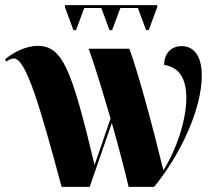

<svg xmlns="http://www.w3.org/2000/svg" viewBox="-20 -725 832 745"><path d="M265 -608H275L307 -694H373L405 -608H415L447 -694H515L547 -608H557L590 -697V-705H232V-697ZM219 0H328L414 -248C441 -152 466 -57 479 0H578C677 -120 763 -299 763 -432C763 -508 732 -546 685 -546C644 -546 617 -518 617 -473C673 -465 703 -423 703 -345C703 -258 664 -143 614 -64C568 -253 514 -449 482 -536H324C344 -483 377 -374 409 -265L347 -85C258 -455 224 -547 126 -547C79 -547 29 -520 0 -495L4 -486C17 -495 26 -498 34 -498C81 -498 136 -309 219 0Z"/></svg>

Font: Noto Serif Display Condensed Black
Style: Regular
Weight: 900
Width: 3
Designer: Monotype Design Team
Foundry: Monotype Imaging Inc.
Version: Version 2.009